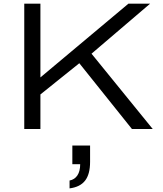

<svg xmlns="http://www.w3.org/2000/svg" viewBox="-20 -706 892 1051"><path d="M112.8 0V-686H201.2V-282.2L683.1 -686H801.8L481 -412.1L815.9 0H702.1L414.1 -359.9L201.2 -189V0ZM360.8 325.2V282.2Q388.7 276.9 403.8 253.9Q418.9 231 418.9 192.9H376V90.8H473.1V180.2Q473.1 247.6 445.8 282.7Q418.5 317.9 360.8 325.2Z"/></svg>

Font: Archivo Expanded Light
Style: Regular
Weight: 300
Width: 7
Designer: Hector Gatti
Foundry: Omnibus-Type
Version: Version 2.001